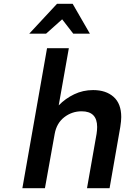

<svg xmlns="http://www.w3.org/2000/svg" viewBox="-20 -984 720 1004"><path d="M614 -372Q614 -442 574 -477.5Q534 -513 467 -513Q414 -513 368 -491Q322 -469 287 -433L340 -732H226L97 0H215L266 -284Q276 -340 316 -371Q356 -402 407 -402Q488 -402 488 -320Q488 -304 485 -284L435 0H553L609 -320Q614 -352 614 -372ZM360 -964H278L133 -808H221L305 -883L363 -808H450Z"/></svg>

Font: Geom Medium
Style: Italic
Weight: 500
Italic angle: -10°
Version: Version 1.102